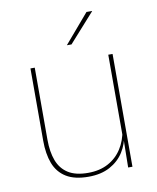

<svg xmlns="http://www.w3.org/2000/svg" viewBox="-79 -742 666 814"><g transform="rotate(-10 254.0 -335.0)"><path d="M92 -485.5V-175.5Q92 -123 106.2 -85.2Q120.5 -47.5 152.5 -27.2Q184.5 -7 238 -7Q288 -7 324.5 -26.8Q361 -46.5 383.2 -81.2Q405.5 -116 412 -160.5L421 -141.5H415.5Q411 -101 389.2 -66.5Q367.5 -32 329.2 -11.2Q291 9.5 237 9.5Q177 9.5 141 -12.8Q105 -35 89.2 -76.2Q73.5 -117.5 73.5 -174.5V-485.5ZM427 -485.5V0H408.5L410.5 -127H408.5V-485.5ZM349 -680H373V-679L262.5 -555.5H243V-556Z"/></g></svg>

Font: Anek Gujarati Medium Thin
Style: Regular
Weight: 250
Version: Version 1.003